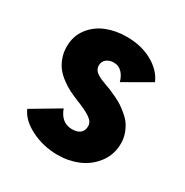

<svg xmlns="http://www.w3.org/2000/svg" viewBox="-128 -617 706 733"><g transform="rotate(30 225.0 -250.5)"><path d="M222 11Q158.5 11 105 -15.8Q51.5 -42.5 34 -83.5L153.5 -154.5Q172.5 -101.5 220.5 -101.5Q243 -101.5 255.8 -111.8Q268.5 -122 268.5 -142.5Q268.5 -161.5 247 -176Q225.5 -190.5 185.5 -206Q162 -215.5 144 -224.5Q126 -233.5 106.8 -247.8Q87.5 -262 74.8 -278Q62 -294 53.8 -316.5Q45.5 -339 45.5 -365.5Q45.5 -411.5 71.2 -445.5Q97 -479.5 137.5 -495.8Q178 -512 226.5 -512Q291 -512 339 -485.2Q387 -458.5 405.5 -415.5L289 -348.5Q282.5 -373 268 -387.5Q253.5 -402 232.5 -402Q213.5 -402 200.5 -391.8Q187.5 -381.5 187.5 -363.5Q187.5 -354 192.5 -345.8Q197.5 -337.5 207.2 -331.5Q217 -325.5 225 -322Q233 -318.5 244.5 -314.5Q260 -309 270 -305Q280 -301 299 -292Q318 -283 331 -274.5Q344 -266 360.2 -252.2Q376.5 -238.5 386.2 -224Q396 -209.5 403 -189.8Q410 -170 410 -148Q410 -98.5 381.8 -61.2Q353.5 -24 311.5 -6.5Q269.5 11 222 11Z"/></g></svg>

Font: League Mono Condensed
Style: Bold
Weight: 700
Width: 1
Designer: Tyler Finck
Foundry: The League of Moveable Type / Tyler Finck
Version: Version 2.210